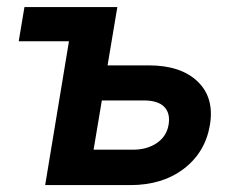

<svg xmlns="http://www.w3.org/2000/svg" viewBox="-20 -536 672 556"><path d="M34.2 -416.5 50.8 -515.6H319.8L291.5 -346.7H410.6Q503.9 -346.7 552.5 -299.8Q601.1 -252.9 587.9 -174.3Q574.7 -95.2 512.7 -47.6Q450.7 0 357.4 0H110.8L179.7 -416.5ZM274.9 -245.1 251 -102.5H365.2Q406.2 -102.5 434.6 -122.1Q462.9 -141.6 468.3 -175.3Q473.6 -208 455.6 -226.6Q437.5 -245.1 396.5 -245.1Z"/></svg>

Font: Inter Display SemiBold
Style: Italic
Weight: 600
Italic angle: -9.39999°
Designer: Rasmus Andersson
Foundry: rsms
Version: Version 4.000;git-a52131595